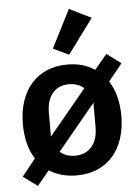

<svg xmlns="http://www.w3.org/2000/svg" viewBox="-58 -850 686 942"><g transform="rotate(-5 285.5 -379.0)"><path d="M20 -5 87 -89Q43 -157 43 -262Q43 -325 60 -375Q77 -425 108.5 -460.5Q140 -496 184.5 -515Q229 -534 285 -534Q364 -534 420 -496L481 -569L551 -517L483 -433Q505 -399 516.5 -355.5Q528 -312 528 -261Q528 -198 511 -147.5Q494 -97 462.5 -61.5Q431 -26 386 -7Q341 12 285 12Q207 12 150 -25L90 47ZM285 -85Q337 -85 367 -119.5Q397 -154 397 -216V-336L211 -111Q240 -85 285 -85ZM175 -189 359 -411Q330 -437 285 -437Q234 -437 204.5 -402.5Q175 -368 175 -306ZM299 -581 222 -618 317 -805 425 -752Z"/></g></svg>

Font: IBM Plex Sans SmBld
Style: Regular
Weight: 600
Designer: Mike Abbink, Paul van der Laan, Pieter van Rosmalen
Foundry: Bold Monday
Version: Version 3.005